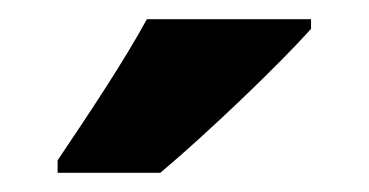

<svg xmlns="http://www.w3.org/2000/svg" viewBox="-20 -786 384 200"><path d="M304 -756V-766H133C109 -722 73 -668 40 -619V-606H147C197 -648 272 -720 304 -756Z"/></svg>

Font: Noto Sans Khmer Condensed ExtraBold
Style: Regular
Weight: 800
Width: 3
Designer: Danh Hong and the Monotype Design Team
Foundry: Monotype Imaging Inc.
Version: Version 2.004